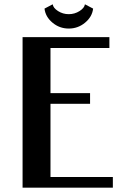

<svg xmlns="http://www.w3.org/2000/svg" viewBox="-20 -873 586 893"><path d="M85 0ZM375 -853 413.1 -833Q408.7 -794.9 375.7 -767.6Q342.8 -740.2 299.8 -740.2Q256.8 -740.2 224.1 -767.6Q191.4 -794.9 187 -833L225.1 -853Q227.5 -835.9 250 -821.5Q272.5 -807.1 299.8 -807.1Q327.1 -807.1 349.9 -821.5Q372.6 -835.9 375 -853ZM504.9 0H85V-700.2H488.8V-649.9H214.8V-439.9H398.9V-390.1H214.8V-49.8H504.9Z"/></svg>

Font: Pfennig
Style: Bold
Weight: 700
Version: Version 20120410 ; ttfautohint (v0.8)